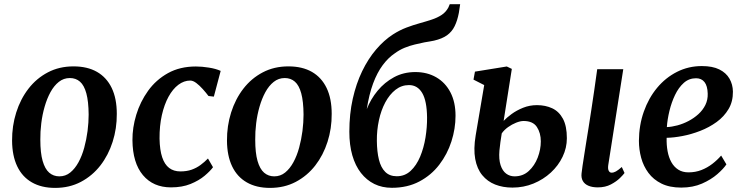

<svg xmlns="http://www.w3.org/2000/svg" viewBox="-20 -882 3536 914"><path d="M330 -566Q396 -566 441.8 -539.8Q487.5 -513.5 511.8 -463.2Q536 -413 536 -340Q536.5 -270.5 516.2 -207Q496 -143.5 457.8 -94.2Q419.5 -45 365 -16.2Q310.5 12.5 242.5 12.5Q177.5 12.5 131.8 -13.8Q86 -40 62 -90.2Q38 -140.5 37.5 -212Q37 -282.5 57.2 -346.5Q77.5 -410.5 115.5 -459.8Q153.5 -509 207.8 -537.5Q262 -566 330 -566ZM312.5 -510.5Q283 -510.5 260 -492.2Q237 -474 220.2 -443.2Q203.5 -412.5 192.5 -374.2Q181.5 -336 176.5 -295.2Q171.5 -254.5 172 -217Q172 -154 183 -115.8Q194 -77.5 214.2 -60Q234.5 -42.5 262.5 -42.5Q292 -42.5 314.5 -60.8Q337 -79 353.8 -109.8Q370.5 -140.5 381 -179Q391.5 -217.5 396.8 -258.2Q402 -299 402 -336.5Q401.5 -399.5 391 -437.8Q380.5 -476 360.8 -493.2Q341 -510.5 312.5 -510.5Z M794 10Q709.5 10 660.5 -48.2Q611.5 -106.5 610.5 -214.5Q610 -274.5 628.8 -336Q647.5 -397.5 685 -449.8Q722.5 -502 779.5 -533.8Q836.5 -565.5 912.5 -565.5Q941 -565.5 974.2 -560.2Q1007.5 -555 1030.5 -544.5L998 -422L972.5 -425Q960.5 -441 945.2 -458Q930 -475 914.5 -486.8Q899 -498.5 885.5 -498.5Q856 -498.5 829.2 -478.5Q802.5 -458.5 782.2 -421.5Q762 -384.5 750.5 -333.8Q739 -283 739.5 -222Q740.5 -168 752 -133.5Q763.5 -99 785.2 -82.5Q807 -66 838.5 -66Q869 -66 892.2 -74.2Q915.5 -82.5 934.5 -96.5Q953.5 -110.5 970 -127.5L994 -86Q981 -68 954 -45.2Q927 -22.5 887 -6.2Q847 10 794 10Z M1353 -566Q1419 -566 1464.8 -539.8Q1510.5 -513.5 1534.8 -463.2Q1559 -413 1559 -340Q1559.5 -270.5 1539.2 -207Q1519 -143.5 1480.8 -94.2Q1442.5 -45 1388 -16.2Q1333.5 12.5 1265.5 12.5Q1200.5 12.5 1154.8 -13.8Q1109 -40 1085 -90.2Q1061 -140.5 1060.5 -212Q1060 -282.5 1080.2 -346.5Q1100.5 -410.5 1138.5 -459.8Q1176.5 -509 1230.8 -537.5Q1285 -566 1353 -566ZM1335.5 -510.5Q1306 -510.5 1283 -492.2Q1260 -474 1243.2 -443.2Q1226.5 -412.5 1215.5 -374.2Q1204.5 -336 1199.5 -295.2Q1194.5 -254.5 1195 -217Q1195 -154 1206 -115.8Q1217 -77.5 1237.2 -60Q1257.5 -42.5 1285.5 -42.5Q1315 -42.5 1337.5 -60.8Q1360 -79 1376.8 -109.8Q1393.5 -140.5 1404 -179Q1414.5 -217.5 1419.8 -258.2Q1425 -299 1425 -336.5Q1424.5 -399.5 1414 -437.8Q1403.5 -476 1383.8 -493.2Q1364 -510.5 1335.5 -510.5Z M2170.5 -862 2164.5 -821.5Q2157.5 -784.5 2144.5 -757.8Q2131.5 -731 2108.2 -714.2Q2085 -697.5 2046 -688.5Q2036 -686.5 2024.8 -684.5Q2013.5 -682.5 2001 -680.5Q1979 -676 1954.8 -670.2Q1930.5 -664.5 1906 -654.5Q1881.5 -644.5 1858.5 -627.5Q1828 -607 1801.8 -571.8Q1775.5 -536.5 1756.2 -484.8Q1737 -433 1726 -362.5Q1744.5 -410 1777.5 -450Q1810.5 -490 1855.8 -514.5Q1901 -539 1957.5 -539Q2013.5 -539 2056.8 -514Q2100 -489 2124.2 -442.5Q2148.5 -396 2148.5 -331Q2148.5 -269.5 2129 -208.8Q2109.5 -148 2071.2 -98Q2033 -48 1976.2 -18Q1919.5 12 1845.5 12Q1799 12 1762 -6.2Q1725 -24.5 1698.2 -58.8Q1671.5 -93 1657.2 -142.5Q1643 -192 1643 -255Q1643 -339 1659.2 -411.5Q1675.5 -484 1704 -543Q1732.5 -602 1770.2 -646.2Q1808 -690.5 1850.5 -718Q1882.5 -738.5 1915 -750.8Q1947.5 -763 1978.2 -771.5Q2009 -780 2035.5 -788.8Q2062 -797.5 2082.2 -810.8Q2102.5 -824 2114.5 -846.5L2121 -862ZM1927 -477Q1891.5 -477 1863 -454.8Q1834.5 -432.5 1814.2 -394.8Q1794 -357 1783.8 -309.5Q1773.5 -262 1774 -211.5Q1774.5 -160 1783.8 -122.2Q1793 -84.5 1813.8 -63.8Q1834.5 -43 1869 -43Q1907.5 -43 1935 -68.8Q1962.5 -94.5 1980 -136.2Q1997.5 -178 2005.5 -227.2Q2013.5 -276.5 2013 -323.5Q2012 -402 1989.8 -439.5Q1967.5 -477 1927 -477Z M2826 10Q2799.5 10 2781.2 2.2Q2763 -5.5 2754.5 -20.5Q2746 -35.5 2748.5 -57Q2750 -71.5 2753.2 -93Q2756.5 -114.5 2760.8 -142.2Q2765 -170 2770.5 -203.8Q2776 -237.5 2782.2 -276.5Q2788.5 -315.5 2795 -359.2Q2801.5 -403 2808.8 -451.8Q2816 -500.5 2823 -552.5H2947L2875.5 -96Q2873 -78 2877.8 -69Q2882.5 -60 2891.5 -60Q2901.5 -60 2912.2 -66Q2923 -72 2940 -87L2953 -58.5Q2947.5 -50.5 2931 -34.2Q2914.5 -18 2888 -4Q2861.5 10 2826 10ZM2419.5 11Q2374 11 2337.2 -3.5Q2300.5 -18 2275.8 -48Q2251 -78 2242.2 -125.2Q2233.5 -172.5 2244.5 -238L2285 -477L2234 -503L2241 -541L2392.5 -565.5L2416.5 -554L2377.5 -306.5Q2391.5 -321.5 2415.2 -339Q2439 -356.5 2470 -369Q2501 -381.5 2536 -381.5Q2576.5 -381.5 2608.8 -366.5Q2641 -351.5 2659.8 -316.8Q2678.5 -282 2678.5 -224Q2678.5 -178 2658.2 -135.8Q2638 -93.5 2602.2 -60.5Q2566.5 -27.5 2519.5 -8.2Q2472.5 11 2419.5 11ZM2429.5 -42.5Q2469.5 -42.5 2497.2 -68Q2525 -93.5 2539.8 -132Q2554.5 -170.5 2554.5 -209Q2554.5 -249 2535.8 -277.5Q2517 -306 2472.5 -306Q2457 -306 2437 -298Q2417 -290 2398.5 -276.8Q2380 -263.5 2368.5 -247Q2365 -226.5 2362.2 -205.8Q2359.5 -185 2357.5 -165.5Q2354 -123 2363 -95.8Q2372 -68.5 2389.5 -55.5Q2407 -42.5 2429.5 -42.5Z M3438 -99.5Q3424.5 -79 3394.8 -53Q3365 -27 3321.8 -8Q3278.5 11 3223 11Q3167.5 11 3129 -8Q3090.5 -27 3066.8 -59Q3043 -91 3032.2 -130.8Q3021.5 -170.5 3021.5 -211.5Q3022 -286 3044.8 -350.5Q3067.5 -415 3108 -463.8Q3148.5 -512.5 3203 -540Q3257.5 -567.5 3321 -567.5Q3372 -567.5 3404.2 -551.5Q3436.5 -535.5 3452.5 -507.8Q3468.5 -480 3469 -446Q3469.5 -398.5 3448.2 -362.8Q3427 -327 3391.5 -301.2Q3356 -275.5 3313.5 -259Q3271 -242.5 3229 -234.5Q3187 -226.5 3153.5 -226Q3152.5 -192 3158 -162.2Q3163.5 -132.5 3176 -110Q3188.5 -87.5 3208.8 -74.5Q3229 -61.5 3257.5 -61.5Q3290.5 -61.5 3318.8 -72.5Q3347 -83.5 3370.8 -101.8Q3394.5 -120 3413 -141.5ZM3293.5 -509.5Q3260 -509.5 3235.2 -487.5Q3210.5 -465.5 3193.5 -430Q3176.5 -394.5 3166.8 -354Q3157 -313.5 3154.5 -277Q3178 -278 3205 -285.2Q3232 -292.5 3257.8 -306Q3283.5 -319.5 3304.5 -338.5Q3325.5 -357.5 3337.8 -382.2Q3350 -407 3349 -436.5Q3348 -473 3333.8 -491.2Q3319.5 -509.5 3293.5 -509.5Z"/></svg>

Font: Merriweather 24pt SemiBold
Style: Italic
Weight: 600
Italic angle: -7.8°
Version: Version 2.101